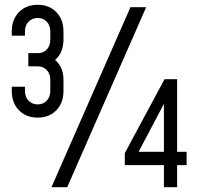

<svg xmlns="http://www.w3.org/2000/svg" viewBox="-20 -780 825 800"><path d="M137.5 -290Q88.5 -290 58.8 -320.8Q29 -351.5 29 -401V-418.5H84V-401Q84 -376.5 98.8 -360.8Q113.5 -345 137.5 -345Q160.5 -345 175 -360.8Q189.5 -376.5 189.5 -401V-447.5Q189.5 -472.5 175 -488Q160.5 -503.5 137.5 -503.5H98V-558.5H137.5Q160.5 -558.5 175 -573.8Q189.5 -589 189.5 -614.5V-649Q189.5 -674 175 -689.5Q160.5 -705 137.5 -705Q113.5 -705 98.8 -689.5Q84 -674 84 -649V-631.5H29V-649Q29 -698.5 58.8 -729.2Q88.5 -760 137.5 -760Q185.5 -760 215 -729.2Q244.5 -698.5 244.5 -649V-614.5Q244.5 -589 235.8 -567Q227 -545 209.5 -530.5Q225 -517.5 234.8 -496.8Q244.5 -476 244.5 -447.5V-401Q244.5 -351.5 215 -320.8Q185.5 -290 137.5 -290ZM194.5 0 523.5 -750H589L260 0ZM663 0V-92H500V-142L665.5 -450H718V-147.5H757.5V-92H718V0ZM557.5 -147.5H663V-347.5Z"/></svg>

Font: Mohave
Style: Regular
Weight: 400
Designer: Gumpita Rahayu
Foundry: Tokotype
Version: Version 2.003; ttfautohint (v1.8.3)